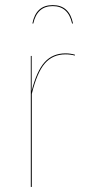

<svg xmlns="http://www.w3.org/2000/svg" viewBox="-20 -738 335 758"><path d="M111.3 -645 107.9 -645.5Q122.1 -717.8 188 -717.8Q253.9 -717.8 268.1 -645.5L264.6 -645Q249.5 -713.9 188 -713.9Q126.5 -713.9 111.3 -645ZM238.8 -527.3Q257.8 -527.3 275.9 -522L275.4 -518.6Q258.3 -523.4 238.8 -523.4Q188 -523.4 157 -487.5Q126 -451.7 105.5 -367.2V0H101.6V-517.1H105V-378.9Q125 -458 156.5 -492.7Q188 -527.3 238.8 -527.3Z"/></svg>

Font: Fira Sans Compressed Four
Style: Regular
Weight: 100
Width: 1
Designer: Carrois Corporate & Edenspiekermann AG
Foundry: Carrois Corporate GbR & Edenspiekermann AG
Version: Version 4.203;PS 004.203;hotconv 1.0.88;makeotf.lib2.5.64775